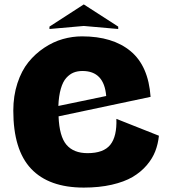

<svg xmlns="http://www.w3.org/2000/svg" viewBox="-20 -830 777 866"><path d="M203.1 -699.2V-710L357.9 -810.1L513.2 -710V-699.2L357.9 -712.9ZM40 -331.1Q40 -397.9 58.6 -454.6Q77.1 -511.2 108.2 -549.6Q139.2 -587.9 179.7 -614.7Q220.2 -641.6 263.2 -653.8Q306.2 -666 350.1 -666Q488.3 -666 568.8 -599.4Q649.4 -532.7 659.2 -393.1L244.1 -305.2Q247.6 -214.8 279.8 -177Q312 -139.2 375 -139.2Q447.3 -139.2 477.5 -177Q507.8 -214.8 504.9 -293.9L696.8 -217.8Q692.9 -180.2 680.2 -147.5Q667.5 -114.7 641.4 -84.2Q615.2 -53.7 577.9 -31.7Q540.5 -9.8 484.1 3.2Q427.7 16.1 357.9 16.1Q200.7 16.1 120.4 -68.8Q40 -153.8 40 -331.1ZM352.1 -509.8Q329.6 -509.8 312 -502.7Q294.4 -495.6 279.1 -478.8Q263.7 -461.9 254.4 -429.9Q245.1 -397.9 243.2 -352.1L459 -397Q449.7 -509.8 352.1 -509.8Z"/></svg>

Font: Mayenne Sans Regular
Style: Regular
Weight: 600
Width: 6
Designer: Jérémy Landes — Studio Triple
Foundry: Jérémy Landes — Studio Triple
Version: Version 1.001;hotconv 1.0.109;makeotfexe 2.5.65596